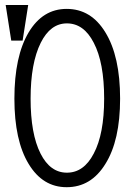

<svg xmlns="http://www.w3.org/2000/svg" viewBox="-20 -738 540 775"><path d="M93.8 -717.8H2.9L25.4 -574.2H71.3ZM38.1 -339.8Q38.1 -170.9 95.7 -76.2Q152.3 17.6 249 17.6Q347.7 17.6 405.3 -76.2Q464.8 -170.9 464.8 -339.8Q464.8 -510.7 405.3 -607.4Q347.7 -702.1 249 -702.1Q152.3 -702.1 95.7 -607.4Q38.1 -510.7 38.1 -339.8ZM103.5 -339.8Q103.5 -483.4 144.5 -565.4Q183.6 -643.6 250 -643.6Q318.4 -643.6 358.4 -565.4Q400.4 -485.4 400.4 -339.8Q400.4 -197.3 358.4 -118.2Q318.4 -41 250 -41Q182.6 -41 143.6 -118.2Q103.5 -197.3 103.5 -339.8Z"/></svg>

Font: DotumChe
Style: Regular
Weight: 400
Monospace: yes
Version: Version 2.21